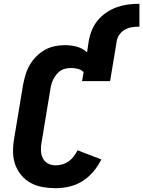

<svg xmlns="http://www.w3.org/2000/svg" viewBox="-20 -980 752 1008"><path d="M272 8Q237 8 203.5 2Q170 -4 141.5 -19.5Q113 -35 92 -60Q71 -85 60 -116Q49 -147 48.5 -181.5Q48 -216 54 -251L101 -534Q106 -561 114 -587.5Q122 -614 136 -638.5Q150 -663 170.5 -683.5Q191 -704 215.5 -718Q240 -732 267.5 -737.5Q295 -743 321 -743Q354 -743 384.5 -734.5Q415 -726 437 -705L446 -765Q451 -794 462.5 -822Q474 -850 493.5 -873.5Q513 -897 539 -914.5Q565 -932 593 -942Q621 -952 650 -956Q679 -960 708 -960H712V-840H708Q690 -840 671.5 -837Q653 -834 636 -824.5Q619 -815 607.5 -799Q596 -783 593 -765L558 -554H411L419 -601Q408 -613 390.5 -618Q373 -623 354 -623Q341 -623 327 -620.5Q313 -618 300.5 -610.5Q288 -603 278.5 -591.5Q269 -580 262 -567.5Q255 -555 251 -541.5Q247 -528 245 -515L198 -231Q194 -210 195 -188.5Q196 -167 205 -149Q214 -131 232 -121.5Q250 -112 272 -112Q290 -112 307.5 -117Q325 -122 340.5 -133Q356 -144 367.5 -159.5Q379 -175 387 -191L512 -143Q496 -110 471 -80Q446 -50 413.5 -29.5Q381 -9 344.5 -0.5Q308 8 272 8Z"/></svg>

Font: Iosevka SS04 Heavy Extended
Style: Italic
Weight: 900
Width: 7
Italic angle: -9°
Monospace: yes
Designer: Belleve Invis
Foundry: Belleve Invis
Version: Version 19.0.0; ttfautohint (v1.8.4)